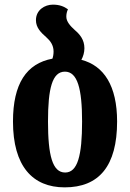

<svg xmlns="http://www.w3.org/2000/svg" viewBox="-20 -794 561 828"><path d="M331 -536C339 -551 344 -568 344 -586C344 -623 324 -646 303 -664C283 -682 266 -701 266 -722C266 -733 268 -743 273 -754C256 -766 237 -774 208 -774C173 -774 135 -751 135 -707C135 -675 156 -654 180 -633C197 -618 211 -599 211 -572C211 -560 209 -549 206 -541C94 -520 36 -433 36 -270C36 -78 120 14 259 14C407 14 485 -78 485 -270C485 -424 428 -511 331 -536ZM261 -50C206 -50 187 -124 187 -270C187 -412 205 -485 260 -485C314 -485 334 -412 334 -270C334 -124 315 -50 261 -50Z"/></svg>

Font: Noto Serif Georgian ExtraCondensed ExtraBold
Style: Regular
Weight: 800
Width: 2
Designer: Monotype Design Team, Akaki Razmadze
Foundry: Google LLC
Version: Version 2.003